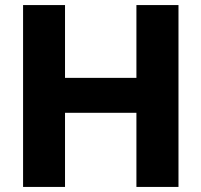

<svg xmlns="http://www.w3.org/2000/svg" viewBox="-20 -733 790 753"><path d="M515 0Q515 -57.5 515 -111.5Q515 -165.5 515 -232.5V-474.5Q515 -543.5 515 -599Q515 -654.5 515 -713H680Q680 -654.5 680 -599Q680 -543.5 680 -474.5V-232.5Q680 -165.5 680 -111.5Q680 -57.5 680 0ZM70.5 0Q70.5 -57.5 70.5 -111.5Q70.5 -165.5 70.5 -232.5V-474.5Q70.5 -543.5 70.5 -599Q70.5 -654.5 70.5 -713H235Q235 -654.5 235 -599Q235 -543.5 235 -474.5V-232.5Q235 -165.5 235 -111.5Q235 -57.5 235 0ZM190 -290.5V-427.5H563.5V-290.5Z"/></svg>

Font: Commissioner Thin
Style: Bold
Weight: 700
Version: Version 1.001;gftools[0.9.23]